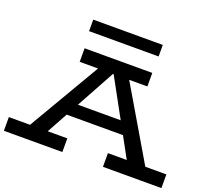

<svg xmlns="http://www.w3.org/2000/svg" viewBox="-145 -1067 1381 1253"><g transform="rotate(20 545.0 -440.5)"><path d="M100 -18 461 -634H628L991 -18H859L523 -632H562L226 -18ZM-2 0V-95H404V0ZM315 -239 338 -325H746L769 -239ZM686 0V-95H1092V0ZM309 -592V-686H779V-592ZM781 -881V-801H298V-881Z"/></g></svg>

Font: BioRhyme SemiExpanded Medium
Style: Regular
Weight: 500
Width: 6
Designer: Aoife Mooney
Foundry: Aoife Mooney Type
Version: Version 1.600;gftools[0.9.33]